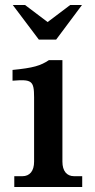

<svg xmlns="http://www.w3.org/2000/svg" viewBox="-20 -746 378 766"><path d="M229 -101V-506H175C142 -484 113 -475 30 -467V-424C106 -430 116 -425 116 -358V-101C116 -64 99 -43 69 -43H37V0H308V-43H276C246 -43 229 -64 229 -101ZM31 -726 135 -588H204L307 -726H260L170 -658L80 -726Z"/></svg>

Font: LT Superior Serif Semibold
Style: Regular
Weight: 600
Designer: Daniel Lyons
Foundry: LyonsType
Version: Version 2.120;FEAKit 1.0